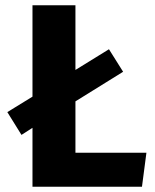

<svg xmlns="http://www.w3.org/2000/svg" viewBox="-20 -713 593 733"><path d="M539 -130 522 0H104V-225L62 -198L8 -285L104 -344V-693H268V-446L396 -525L450 -439L268 -326V-130Z"/></svg>

Font: Statis Sans
Style: Bold
Weight: 700
Designer: bBox Type GmbH
Foundry: bBox Type GmbH
Version: Version 1.000